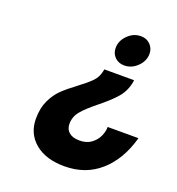

<svg xmlns="http://www.w3.org/2000/svg" viewBox="-131 -584 860 935"><g transform="rotate(20 299.0 -116.5)"><path d="M509 -411Q509 -374 479.5 -345Q450 -316 412 -316Q382 -316 363 -335Q344 -354 344 -382Q344 -420 373.5 -449Q403 -478 441 -478Q471 -478 490 -458.5Q509 -439 509 -411ZM481 -255Q472 -206 441 -170.5Q410 -135 357 -93Q307 -53 283 -24Q259 5 259 42Q259 70 278 86Q297 102 332 102Q369 102 393 84Q417 66 428 41.5Q439 17 439 -4V-7H598V-4Q565 113 490 179Q415 245 306 245Q209 245 153 198Q97 151 97 74Q97 19 116 -21Q135 -61 162 -87Q189 -113 232 -145Q275 -177 297.5 -200Q320 -223 326 -255L328 -265H482Z"/></g></svg>

Font: Be Vietnam ExtraBold
Style: Italic
Weight: 800
Italic angle: -9.778°
Designer: Gabriel Lam
Foundry: TypeRant
Version: Version 3.000